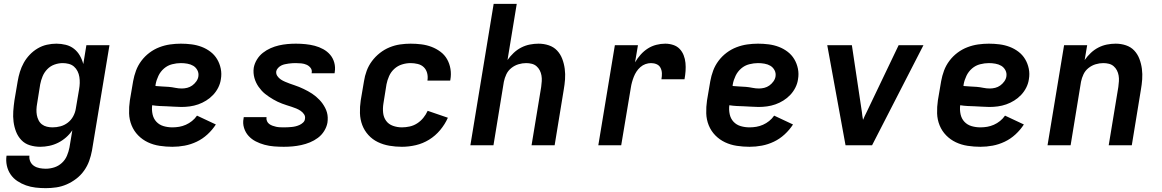

<svg xmlns="http://www.w3.org/2000/svg" viewBox="-20 -755 6040 998"><path d="M218 223Q191 223 165 220Q139 217 115 208.5Q91 200 70 186Q49 172 35 151.5Q21 131 15.5 105.5Q10 80 14 54H133Q131 70 137.5 84.5Q144 99 157 107.5Q170 116 186 119Q202 122 218 122Q240 122 262 115Q284 108 301.5 92Q319 76 328 54.5Q337 33 341 12L356 -78Q342 -57 323 -40.5Q304 -24 282 -13Q260 -2 236 3Q212 8 189 8Q161 8 135 0Q109 -8 91 -27Q73 -46 63.5 -70.5Q54 -95 50.5 -122Q47 -149 49 -177Q51 -205 55 -233L72 -333Q76 -357 83.5 -381.5Q91 -406 103.5 -428.5Q116 -451 134.5 -470.5Q153 -490 176 -503.5Q199 -517 224 -522.5Q249 -528 273 -528Q298 -528 322 -522Q346 -516 364.5 -501.5Q383 -487 395 -466Q407 -445 413 -422L429 -520H549L458 28Q453 55 443.5 81.5Q434 108 417 132Q400 156 376.5 174Q353 192 326.5 203.5Q300 215 272.5 219Q245 223 218 223ZM253 -93Q274 -93 294.5 -98.5Q315 -104 332.5 -117.5Q350 -131 360.5 -150.5Q371 -170 374 -190L391 -290Q394 -307 394.5 -323Q395 -339 392.5 -355Q390 -371 383 -385Q376 -399 364.5 -409Q353 -419 337.5 -423Q322 -427 306 -427Q285 -427 263.5 -419.5Q242 -412 226 -395.5Q210 -379 201.5 -358.5Q193 -338 189 -317L173 -217Q170 -201 169.5 -186Q169 -171 171.5 -157Q174 -143 180.5 -130Q187 -117 198 -108.5Q209 -100 223.5 -96.5Q238 -93 253 -93Z M876 8Q843 8 810 3Q777 -2 748.5 -15.5Q720 -29 698 -51.5Q676 -74 664 -103.5Q652 -133 651 -166Q650 -199 655 -233L672 -333Q677 -361 687 -388Q697 -415 715 -439Q733 -463 757 -481Q781 -499 808.5 -509.5Q836 -520 864 -524Q892 -528 920 -528Q948 -528 975.5 -524.5Q1003 -521 1028 -511.5Q1053 -502 1074 -486Q1095 -470 1108.5 -447.5Q1122 -425 1127.5 -398Q1133 -371 1128 -343Q1125 -321 1114.5 -300Q1104 -279 1088 -262Q1072 -245 1052 -232.5Q1032 -220 1010.5 -212.5Q989 -205 967 -202Q945 -199 923 -199Q904 -199 885 -200.5Q866 -202 847 -202.5Q828 -203 809 -204Q790 -205 771 -208Q768 -184 773 -161Q778 -138 793 -122Q808 -106 830 -99.5Q852 -93 876 -93Q894 -93 911.5 -96Q929 -99 946 -106.5Q963 -114 978 -126Q993 -138 1004 -154L1102 -108Q1084 -80 1058.5 -56.5Q1033 -33 1002.5 -18.5Q972 -4 940 2Q908 8 876 8ZM925 -295Q939 -295 953 -298.5Q967 -302 979 -310.5Q991 -319 1000 -331.5Q1009 -344 1011 -357Q1014 -375 1006 -390Q998 -405 984.5 -413Q971 -421 954 -424Q937 -427 920 -427Q898 -427 874.5 -421Q851 -415 832.5 -399Q814 -383 803.5 -361Q793 -339 789 -317L788 -308Q805 -306 822.5 -305.5Q840 -305 857 -303.5Q874 -302 891 -298.5Q908 -295 925 -295Z M1455 8Q1430 8 1404.5 6Q1379 4 1355 -2.5Q1331 -9 1309.5 -20Q1288 -31 1272 -48.5Q1256 -66 1248.5 -90Q1241 -114 1246 -139Q1246 -141 1246.5 -142.5Q1247 -144 1247 -146H1366Q1366 -145 1365.5 -145Q1365 -145 1365 -144Q1364 -134 1368 -125Q1372 -116 1379.5 -110.5Q1387 -105 1396.5 -101.5Q1406 -98 1415.5 -96Q1425 -94 1435 -93.5Q1445 -93 1455 -93Q1466 -93 1476 -93.5Q1486 -94 1496.5 -95Q1507 -96 1517 -98.5Q1527 -101 1537 -105.5Q1547 -110 1555.5 -118Q1564 -126 1565 -136Q1568 -150 1560.5 -161Q1553 -172 1542.5 -179Q1532 -186 1520 -191Q1508 -196 1495.5 -200Q1483 -204 1470.5 -208Q1458 -212 1446 -216.5Q1434 -221 1422.5 -226.5Q1411 -232 1400 -238.5Q1389 -245 1378.5 -252Q1368 -259 1358 -267Q1348 -275 1339.5 -284.5Q1331 -294 1324 -304Q1317 -314 1311.5 -325.5Q1306 -337 1302.5 -349.5Q1299 -362 1298 -375.5Q1297 -389 1299 -403Q1303 -425 1315.5 -445.5Q1328 -466 1346.5 -480.5Q1365 -495 1386.5 -504.5Q1408 -514 1430 -519Q1452 -524 1474 -526Q1496 -528 1518 -528Q1543 -528 1568 -525.5Q1593 -523 1616 -517Q1639 -511 1660 -499.5Q1681 -488 1696 -470.5Q1711 -453 1717.5 -429.5Q1724 -406 1720 -381Q1720 -379 1719.5 -377.5Q1719 -376 1719 -374H1600Q1600 -375 1600 -375.5Q1600 -376 1600 -376Q1603 -391 1594.5 -402Q1586 -413 1573.5 -418.5Q1561 -424 1547 -425.5Q1533 -427 1518 -427Q1509 -427 1499.5 -426.5Q1490 -426 1480 -424.5Q1470 -423 1460.5 -421Q1451 -419 1442 -414.5Q1433 -410 1425.5 -402Q1418 -394 1416 -385Q1414 -371 1421.5 -360Q1429 -349 1439.5 -342Q1450 -335 1462 -330Q1474 -325 1486 -320.5Q1498 -316 1510.5 -312Q1523 -308 1535 -303Q1547 -298 1558.5 -292.5Q1570 -287 1581 -281Q1592 -275 1602.5 -268Q1613 -261 1622.5 -253Q1632 -245 1641 -235.5Q1650 -226 1657 -216Q1664 -206 1670 -194.5Q1676 -183 1679.5 -170.5Q1683 -158 1683.5 -144.5Q1684 -131 1682 -117Q1678 -95 1665 -74Q1652 -53 1632.5 -38.5Q1613 -24 1591 -15Q1569 -6 1546 -1Q1523 4 1500.5 6Q1478 8 1455 8Z M2069 8Q2036 8 2004 2.5Q1972 -3 1944 -16.5Q1916 -30 1895 -53Q1874 -76 1863 -105Q1852 -134 1851 -167Q1850 -200 1855 -233L1872 -333Q1876 -360 1886 -387Q1896 -414 1913.5 -437.5Q1931 -461 1954.5 -479.5Q1978 -498 2005 -509Q2032 -520 2059.5 -524Q2087 -528 2114 -528Q2143 -528 2170.5 -524.5Q2198 -521 2223 -511.5Q2248 -502 2269.5 -486Q2291 -470 2304 -447Q2317 -424 2321.5 -396.5Q2326 -369 2321 -341Q2321 -340 2320.5 -338.5Q2320 -337 2320 -336H2202Q2202 -337 2202 -337.5Q2202 -338 2202 -338Q2205 -358 2200 -376Q2195 -394 2182.5 -406Q2170 -418 2151.5 -422.5Q2133 -427 2114 -427Q2092 -427 2069.5 -420Q2047 -413 2029.5 -397Q2012 -381 2002.5 -359.5Q1993 -338 1989 -317L1973 -217Q1969 -192 1971.5 -168.5Q1974 -145 1987 -127Q2000 -109 2022.5 -101Q2045 -93 2069 -93Q2089 -93 2109.5 -97.5Q2130 -102 2148 -113.5Q2166 -125 2180 -142Q2194 -159 2203 -179L2308 -143Q2293 -109 2268 -79Q2243 -49 2210.5 -29Q2178 -9 2141.5 -0.5Q2105 8 2069 8Z M2425 0 2546 -735H2666L2618 -443Q2632 -463 2650 -480Q2668 -497 2689.5 -508Q2711 -519 2734 -523.5Q2757 -528 2779 -528Q2807 -528 2832.5 -519.5Q2858 -511 2875.5 -492.5Q2893 -474 2902.5 -449Q2912 -424 2915.5 -397Q2919 -370 2917 -342.5Q2915 -315 2910 -287L2863 0H2743L2793 -303Q2795 -318 2796 -333Q2797 -348 2794.5 -362.5Q2792 -377 2785.5 -389.5Q2779 -402 2768.5 -411Q2758 -420 2744 -423.5Q2730 -427 2715 -427Q2695 -427 2675 -421Q2655 -415 2638 -401.5Q2621 -388 2612 -369Q2603 -350 2599 -330L2545 0Z M3090 0 3176 -520H3296L3281 -431Q3293 -452 3310 -471Q3327 -490 3347.5 -503Q3368 -516 3391.5 -522Q3415 -528 3438 -528Q3459 -528 3479 -521.5Q3499 -515 3512.5 -501Q3526 -487 3533.5 -468Q3541 -449 3543 -428Q3545 -407 3543.5 -386Q3542 -365 3538 -343H3418Q3421 -359 3420.5 -374Q3420 -389 3413.5 -402Q3407 -415 3393.5 -421Q3380 -427 3364 -427Q3350 -427 3335.5 -422Q3321 -417 3309 -406.5Q3297 -396 3288.5 -383Q3280 -370 3274.5 -356Q3269 -342 3265 -327.5Q3261 -313 3259 -299L3209 0Z M3876 8Q3843 8 3810 3Q3777 -2 3748.5 -15.5Q3720 -29 3698 -51.5Q3676 -74 3664 -103.5Q3652 -133 3651 -166Q3650 -199 3655 -233L3672 -333Q3677 -361 3687 -388Q3697 -415 3715 -439Q3733 -463 3757 -481Q3781 -499 3808.5 -509.5Q3836 -520 3864 -524Q3892 -528 3920 -528Q3948 -528 3975.5 -524.5Q4003 -521 4028 -511.5Q4053 -502 4074 -486Q4095 -470 4108.5 -447.5Q4122 -425 4127.5 -398Q4133 -371 4128 -343Q4125 -321 4114.5 -300Q4104 -279 4088 -262Q4072 -245 4052 -232.5Q4032 -220 4010.5 -212.5Q3989 -205 3967 -202Q3945 -199 3923 -199Q3904 -199 3885 -200.5Q3866 -202 3847 -202.5Q3828 -203 3809 -204Q3790 -205 3771 -208Q3768 -184 3773 -161Q3778 -138 3793 -122Q3808 -106 3830 -99.5Q3852 -93 3876 -93Q3894 -93 3911.5 -96Q3929 -99 3946 -106.5Q3963 -114 3978 -126Q3993 -138 4004 -154L4102 -108Q4084 -80 4058.5 -56.5Q4033 -33 4002.5 -18.5Q3972 -4 3940 2Q3908 8 3876 8ZM3925 -295Q3939 -295 3953 -298.5Q3967 -302 3979 -310.5Q3991 -319 4000 -331.5Q4009 -344 4011 -357Q4014 -375 4006 -390Q3998 -405 3984.5 -413Q3971 -421 3954 -424Q3937 -427 3920 -427Q3898 -427 3874.5 -421Q3851 -415 3832.5 -399Q3814 -383 3803.5 -361Q3793 -339 3789 -317L3788 -308Q3805 -306 3822.5 -305.5Q3840 -305 3857 -303.5Q3874 -302 3891 -298.5Q3908 -295 3925 -295Z M4375 0 4280 -520H4408L4460 -173Q4461 -163 4462.5 -152.5Q4464 -142 4466 -132Q4470 -142 4475 -152.5Q4480 -163 4485 -173L4651 -520H4780L4513 0Z M5076 8Q5043 8 5010 3Q4977 -2 4948.5 -15.5Q4920 -29 4898 -51.5Q4876 -74 4864 -103.5Q4852 -133 4851 -166Q4850 -199 4855 -233L4872 -333Q4877 -361 4887 -388Q4897 -415 4915 -439Q4933 -463 4957 -481Q4981 -499 5008.5 -509.5Q5036 -520 5064 -524Q5092 -528 5120 -528Q5148 -528 5175.5 -524.5Q5203 -521 5228 -511.5Q5253 -502 5274 -486Q5295 -470 5308.5 -447.5Q5322 -425 5327.5 -398Q5333 -371 5328 -343Q5325 -321 5314.5 -300Q5304 -279 5288 -262Q5272 -245 5252 -232.5Q5232 -220 5210.5 -212.5Q5189 -205 5167 -202Q5145 -199 5123 -199Q5104 -199 5085 -200.5Q5066 -202 5047 -202.5Q5028 -203 5009 -204Q4990 -205 4971 -208Q4968 -184 4973 -161Q4978 -138 4993 -122Q5008 -106 5030 -99.5Q5052 -93 5076 -93Q5094 -93 5111.5 -96Q5129 -99 5146 -106.5Q5163 -114 5178 -126Q5193 -138 5204 -154L5302 -108Q5284 -80 5258.5 -56.5Q5233 -33 5202.5 -18.5Q5172 -4 5140 2Q5108 8 5076 8ZM5125 -295Q5139 -295 5153 -298.5Q5167 -302 5179 -310.5Q5191 -319 5200 -331.5Q5209 -344 5211 -357Q5214 -375 5206 -390Q5198 -405 5184.5 -413Q5171 -421 5154 -424Q5137 -427 5120 -427Q5098 -427 5074.5 -421Q5051 -415 5032.5 -399Q5014 -383 5003.5 -361Q4993 -339 4989 -317L4988 -308Q5005 -306 5022.5 -305.5Q5040 -305 5057 -303.5Q5074 -302 5091 -298.5Q5108 -295 5125 -295Z M5425 0 5511 -520H5631L5618 -443Q5632 -463 5650 -480Q5668 -497 5689.5 -508Q5711 -519 5734 -523.5Q5757 -528 5779 -528Q5807 -528 5832.5 -519.5Q5858 -511 5875.5 -492.5Q5893 -474 5902.5 -449Q5912 -424 5915.5 -397Q5919 -370 5917 -342.5Q5915 -315 5910 -287L5863 0H5743L5793 -303Q5795 -318 5796 -333Q5797 -348 5794.5 -362.5Q5792 -377 5785.5 -389.5Q5779 -402 5768.5 -411Q5758 -420 5744 -423.5Q5730 -427 5715 -427Q5695 -427 5675 -421Q5655 -415 5638 -401.5Q5621 -388 5612 -369Q5603 -350 5599 -330L5545 0Z"/></svg>

Font: Iosevka SS04 Extended
Style: Bold Italic
Weight: 700
Width: 7
Italic angle: -9°
Monospace: yes
Designer: Belleve Invis
Foundry: Belleve Invis
Version: Version 19.0.0; ttfautohint (v1.8.4)